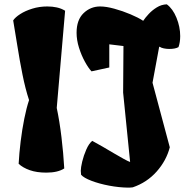

<svg xmlns="http://www.w3.org/2000/svg" viewBox="-20 -776 853 874"><path d="M190.9 9.8Q147.5 9.8 116 -1.2Q84.5 -12.2 64.9 -30.3Q67.4 -78.1 74 -132.1Q80.6 -186 90.6 -235.8Q100.6 -285.6 112.3 -320.3Q95.2 -372.1 82.3 -437Q69.3 -502 59.1 -566.9Q48.8 -631.8 40 -683.1Q49.3 -697.3 72 -711.9Q94.7 -726.6 127 -736.6Q159.2 -746.6 195.3 -746.6Q218.3 -746.6 238.5 -742.2Q258.8 -737.8 276.4 -727.1L238.3 -284.7Q251 -225.1 259.8 -151.9Q268.6 -78.6 272.5 -9.3Q243.2 9.8 190.9 9.8ZM562.5 78.1Q522 77.6 476.8 69.1Q431.6 60.5 396.5 47.1Q361.3 33.7 349.1 19.5Q347.7 9.8 347.7 1.5Q347.7 -12.7 354.2 -40.3Q360.8 -67.9 372.8 -95.2Q384.8 -122.6 399.9 -134.8Q420.4 -124 446.3 -108.9Q472.2 -93.8 497.8 -78.6Q523.4 -63.5 543.5 -52.5Q563.5 -41.5 572.3 -38.6L540.5 -354.5L542 -566.4L477.5 -574.2V-468.8L396.5 -451.2Q382.3 -466.3 366.5 -495.1Q350.6 -523.9 339.6 -558.8Q328.6 -593.8 328.6 -627Q328.6 -685.5 360.4 -716.1Q392.1 -746.6 436 -746.6Q463.4 -746.6 500.7 -736.3Q538.1 -726.1 574 -710.9Q609.9 -695.8 631.8 -681.2Q641.1 -695.3 657 -712.4Q672.9 -729.5 693.8 -742.4Q714.8 -755.4 739.3 -756.3Q766.6 -736.3 783.4 -695.1Q800.3 -653.8 800.3 -611.8Q800.3 -583 792.5 -561.5Q778.3 -553.2 750.5 -553.2Q737.8 -553.2 725.8 -555.7Q713.9 -558.1 707 -563H704.6L674.3 -399.4L752.9 -105.5Q737.3 -44.9 693.1 4.9Q648.9 54.7 584.5 76.7Q575.2 78.1 562.5 78.1Z"/></svg>

Font: Fruktur
Style: Regular
Weight: 400
Designer: Viktoriya Grabowska, Eben Sorkin
Foundry: Viktoriya Grabowska
Version: Version 1.008; ttfautohint (v1.8.4.7-5d5b)